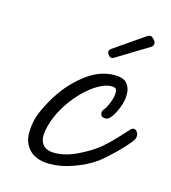

<svg xmlns="http://www.w3.org/2000/svg" viewBox="-77 -511 518 582"><g transform="rotate(15 182.0 -220.0)"><path d="M131 7Q89 7 67.5 -14Q46 -35 46 -68Q46 -106 61.5 -140Q77 -174 97 -203Q126 -245 166.5 -274.5Q207 -304 251 -304Q280 -304 291 -290.5Q302 -277 302 -257Q302 -236 293 -213.5Q284 -191 273 -178Q266 -170 258 -170Q242 -170 242 -184Q242 -191 248 -197Q253 -202 260.5 -220.5Q268 -239 268 -253Q268 -267 259 -268Q256 -269 251 -269Q231 -269 206 -253.5Q181 -238 158 -213Q135 -188 119 -160Q106 -138 98 -113Q90 -88 90 -70Q90 -51 101.5 -40Q113 -29 135 -29Q170 -29 208.5 -48Q247 -67 271 -87Q291 -104 308 -122.5Q325 -141 340 -157Q344 -162 350 -162Q355 -162 359.5 -156.5Q364 -151 364 -143Q364 -134 359 -128Q343 -107 317 -81.5Q291 -56 271 -41Q243 -21 204 -7Q165 7 131 7ZM229 -352Q220 -352 215 -364L214 -368Q214 -371 216 -373.5Q218 -376 219 -377L316 -444Q321 -447 325 -447Q330 -447 336.5 -440Q343 -433 343 -428Q343 -419 335 -415L235 -354Q231 -352 229 -352Z"/></g></svg>

Font: Meow Script
Style: Regular
Weight: 400
Designer: Robert E. Leuschke
Foundry: Robert E. Leuschke
Version: Version 1.010; ttfautohint (v1.8.3)